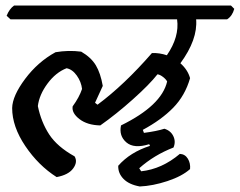

<svg xmlns="http://www.w3.org/2000/svg" viewBox="-20 -641 868 695"><path d="M352 -330 324 -269 333 -262Q430 -334 530 -449Q557 -450 584 -441Q630 -508 621 -571H18L4 -584Q14 -609 31 -621H816L828 -609Q821 -583 802 -571H690Q696 -498 633 -412Q660 -388 668 -358Q650 -295 607 -251Q564 -207 497 -171L501 -160Q547 -166 575 -175Q598 -168 607.5 -148Q617 -128 608 -107Q538 -80 484 -32L491 -21Q566 -29 631 -84Q650 -83 660 -66.5Q670 -50 668 -29Q639 -3 586 14.5Q533 32 486 34Q447 27 427 6.5Q407 -14 408 -41Q451 -90 523 -113L520 -119Q465 -102 437.5 -125.5Q410 -149 418 -187Q565 -259 585 -346Q581 -354 570 -362.5Q559 -371 550 -372Q521 -335 460.5 -281Q400 -227 343 -187Q296 -188 267.5 -210Q239 -232 243 -256Q267 -289 277 -319Q274 -345 258 -367.5Q242 -390 221 -394Q182 -379 152 -338.5Q122 -298 117 -257Q129 -199 158 -154.5Q187 -110 250 -75Q262 -55 245 -31.5Q228 -8 185 0Q119 -42 71.5 -112.5Q24 -183 24 -250Q25 -294 71 -355.5Q117 -417 181 -452Q228 -460 274 -454Q310 -433 327 -404.5Q344 -376 352 -330Z"/></svg>

Font: Tillana Medium
Style: Regular
Weight: 500
Designer: Lipi Raval (Devanagari, Latin), Jonny Pinhorn (Latin)
Foundry: Indian Type Foundry
Version: Version 2.003;PS 1.0;hotconv 1.0.79;makeotf.lib2.5.61930; tt